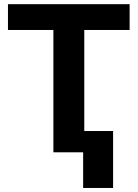

<svg xmlns="http://www.w3.org/2000/svg" viewBox="-20 -748 676 943"><path d="M19.1 -600.8V-727.5H616.6V-600.8H393.9V0H242.2V-600.8ZM535.5 -104.5V175.2H388.3V-104.5Z"/></svg>

Font: Inter Tight
Style: Regular
Weight: 400
Designer: Rasmus Andersson
Foundry: rsms
Version: Version 3.002